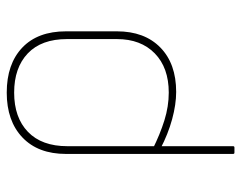

<svg xmlns="http://www.w3.org/2000/svg" viewBox="-93 -438 716 570"><g transform="rotate(-90 265.0 -153.0)"><path d="M97 185Q93 185 93 181V-315Q93 -398 142 -444.5Q191 -491 275 -491Q360 -491 408.5 -445Q457 -399 457 -315V-164Q457 -82 409 -35Q361 12 277 12Q240 12 196 0Q152 -12 108 -35L107 -58Q151 -36 192.5 -23Q234 -10 275 -10Q349 -10 391.5 -51.5Q434 -93 434 -164V-312Q434 -388 391.5 -428.5Q349 -469 275 -469Q201 -469 158.5 -428Q116 -387 116 -311V181Q116 185 112 185Z"/></g></svg>

Font: Sofia Sans Thin
Style: Regular
Weight: 250
Designer: Botio Nikoltchev, Ani Petrova
Foundry: lettersoup
Version: Version 4.101